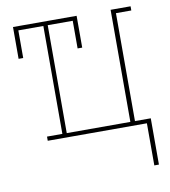

<svg xmlns="http://www.w3.org/2000/svg" viewBox="-81 -600 763 862"><g transform="rotate(-10 300.0 -169.0)"><path d="M553 192V0H101V-19H171V-511H57V-385H36V-530H326V-385H305V-511H191V-19H481V-530H572V-511H502V-19H574V192Z"/></g></svg>

Font: Iosevka Curly Slab ThEx
Style: Regular
Weight: 100
Width: 7
Monospace: yes
Designer: Belleve Invis
Foundry: Belleve Invis
Version: Version 11.1.0; ttfautohint (v1.8.3)